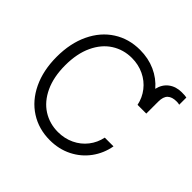

<svg xmlns="http://www.w3.org/2000/svg" viewBox="-177 -900 1092 1092"><g transform="rotate(45 369.0 -353.5)"><path d="M571.3 -485.4Q561.5 -533.2 532 -571Q502.4 -608.9 457.8 -630.1Q413.1 -651.4 360.4 -651.4Q293 -651.4 238.5 -616.7Q184.1 -582 152.6 -514.6Q121.1 -447.3 121.1 -353.5Q121.1 -259.8 152.6 -192.4Q184.1 -125 238.5 -90.3Q293 -55.7 360.4 -55.7Q413.1 -55.7 457.8 -76.9Q502.4 -98.1 532 -136Q561.5 -173.8 571.3 -221.7H641.6Q629.9 -155.8 591.3 -103Q552.7 -50.3 493.2 -20.3Q433.6 9.8 360.4 9.8Q271 9.8 201.2 -34.9Q131.3 -79.6 92 -162.1Q52.7 -244.6 52.7 -353.5Q52.7 -462.4 92 -544.9Q131.3 -627.4 201.2 -672.1Q271 -716.8 360.4 -716.8Q427.7 -716.8 483.6 -691.7Q539.6 -666.5 578.1 -621.1Q588.4 -665.5 620.6 -689.7Q652.8 -713.9 699.2 -713.9Q727.5 -713.9 738.3 -710.9V-653.3Q729.5 -656.2 713.9 -656.2Q678.7 -656.2 660.2 -638.9Q641.6 -621.6 641.6 -581.1V-485.4Z"/></g></svg>

Font: Pretendard Light
Style: Regular
Weight: 300
Designer: Base glyphs from Inter by Rasmus Andersson; Hangeul glyphs from Noto Sans CJK(Source Han Sans) by Jang Soo-young and Kan
Foundry: Kil Hyung-jin
Version: Version 1.309